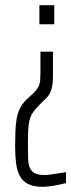

<svg xmlns="http://www.w3.org/2000/svg" viewBox="-20 -530 273 736"><path d="M143 186Q108 186 87 175Q66 164 55.5 143.5Q45 123 41.5 94.5Q38 66 38 31Q38 1 39 -25Q40 -51 43.5 -73Q47 -95 56 -113.5Q65 -132 80 -147L102 -167Q113 -177 119.5 -185.5Q126 -194 129.5 -202.5Q133 -211 134 -222Q135 -233 135 -248V-332H183V-240Q183 -206 177 -187.5Q171 -169 162 -159Q153 -149 142 -139L133 -130Q114 -111 104 -95.5Q94 -80 90.5 -55.5Q87 -31 87 14Q87 54 88 82.5Q89 111 102.5 126Q116 141 152 141Q157 141 165 140Q173 139 184 137.5Q195 136 207 134Q219 132 233 130V172Q215 176 198.5 179.5Q182 183 167.5 184.5Q153 186 143 186ZM131 -437V-510H188V-437Z"/></svg>

Font: Saira UltraCondensed Light
Style: Regular
Weight: 300
Width: 1
Designer: Hector Gatti with collaboration of the Omnibus-Type team
Foundry: Omnibus-Type
Version: Version 1.101